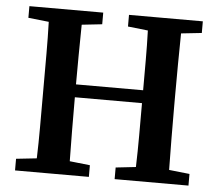

<svg xmlns="http://www.w3.org/2000/svg" viewBox="-49 -717 876 772"><g transform="rotate(5 389.0 -331.5)"><path d="M441 -616V-663H739V-616L656 -607Q655 -545 654.5 -481.5Q654 -418 654 -353V-310Q654 -247 654.5 -183.5Q655 -120 656 -56L739 -47V0H441V-47L522 -56Q524 -119 524 -184Q524 -249 524 -314H253Q253 -242 253.5 -179Q254 -116 255 -56L337 -47V0H39V-47L122 -56Q124 -118 124 -182Q124 -246 124 -310V-353Q124 -416 124 -479.5Q124 -543 122 -607L39 -616V-663H337V-616L255 -607Q254 -545 253.5 -483Q253 -421 253 -366H524Q524 -428 524 -488Q524 -548 522 -607Z"/></g></svg>

Font: Source Serif Pro SemiBold
Style: Regular
Weight: 600
Designer: Frank Grießhammer
Foundry: Adobe Systems Incorporated
Version: Version 3.001;hotconv 1.0.111;makeotfexe 2.5.65597